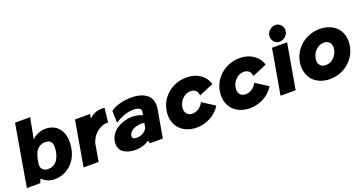

<svg xmlns="http://www.w3.org/2000/svg" viewBox="-39 -1483 4166 2199"><g transform="rotate(-20 2044.5 -383.5)"><path d="M442.9 -565.9Q559.6 -565.9 617.2 -480Q674.8 -394 649.9 -253.9Q628.9 -132.8 545.7 -59.3Q462.4 14.2 348.1 14.2Q264.6 14.2 199.2 -47.9L178.2 0H15.1L144 -750H328.1L279.8 -496.1Q304.2 -524.9 351.3 -545.4Q398.4 -565.9 442.9 -565.9ZM471.2 -279.8Q476.1 -308.6 475.8 -331.5Q475.6 -354.5 472.2 -369.1Q468.8 -383.8 460.4 -394.5Q452.1 -405.3 444.3 -410.6Q436.5 -416 424.6 -418.9Q412.6 -421.9 404.5 -422.4Q396.5 -422.9 384.8 -422.9Q348.1 -422.9 310.3 -395.3Q272.5 -367.7 259.8 -318.8Q249 -294.4 246.1 -272.9L244.1 -266.1Q243.7 -261.2 239.7 -237.1Q235.8 -212.9 234.9 -200.2Q235.4 -162.6 259.5 -141.8Q283.7 -121.1 315.9 -121.1Q333.5 -121.1 348.6 -123.5Q363.8 -126 384 -135.5Q404.3 -145 419.7 -161.1Q435.1 -177.2 449.5 -207.8Q463.9 -238.3 471.2 -279.8Z M1132.8 -562Q1136.7 -562 1166 -559.1L1146 -386.2Q1142.1 -387.2 1127.9 -387.2Q1074.2 -387.2 1018.8 -346.9Q963.4 -306.6 939 -246.1Q937 -242.7 934.6 -237.1Q932.1 -231.4 929.7 -224.1Q927.2 -216.8 926.8 -214.8L889.6 0H706.1L801.8 -549.8H985.8L976.1 -494.1Q998 -522.9 1040.8 -542.5Q1083.5 -562 1132.8 -562Z M1494.6 -565.9Q1538.1 -565.9 1575.9 -558.3Q1613.8 -550.8 1646.7 -533.2Q1679.7 -515.6 1701.2 -489.7Q1722.7 -463.9 1731.2 -424.6Q1739.7 -385.3 1731.4 -336.9L1672.4 0H1514.6L1504.4 -36.1Q1433.6 15.1 1337.4 15.1Q1307.6 15.1 1279.5 10.5Q1251.5 5.9 1222.9 -6.6Q1194.3 -19 1175 -38.1Q1155.8 -57.1 1146.5 -89.1Q1137.2 -121.1 1144.5 -162.1Q1152.8 -208.5 1182.4 -247.1Q1211.9 -285.6 1255.1 -309.8Q1298.3 -334 1348.4 -346.2Q1398.4 -358.4 1451.7 -354Q1504.9 -349.6 1550.3 -329.1L1557.6 -370.1Q1562 -397.5 1537.8 -412.1Q1513.7 -426.8 1467.3 -426.8Q1361.3 -426.8 1241.7 -350.1L1237.3 -494.1Q1278.8 -528.3 1349.6 -547.1Q1420.4 -565.9 1494.6 -565.9ZM1344.7 -155.8Q1340.8 -132.3 1354.5 -121.6Q1368.2 -110.8 1394.5 -110.8Q1482.4 -110.8 1524.4 -183.1L1534.7 -241.2Q1507.8 -248 1476.6 -244.1Q1445.3 -240.2 1417.7 -230.5Q1390.1 -220.7 1369.9 -200.7Q1349.6 -180.7 1344.7 -155.8Z M2164.1 -565.9Q2258.8 -565.9 2327.9 -518.8Q2397 -471.7 2419.4 -393.1L2243.2 -318.8Q2239.7 -358.9 2215.8 -380.4Q2191.9 -401.9 2155.3 -401.9Q2102.1 -401.9 2059.8 -363.5Q2017.6 -325.2 2006.3 -264.2Q1997.1 -213.9 2021.2 -182.9Q2045.4 -151.9 2091.3 -151.9Q2132.8 -151.9 2170.2 -177.7Q2207.5 -203.6 2225.1 -243.2L2377.4 -145Q2329.6 -68.8 2250.2 -26.9Q2170.9 15.1 2082 15.1Q2017.6 15.1 1964.1 -7.1Q1910.6 -29.3 1875.5 -68.8Q1840.3 -108.4 1825.7 -165.5Q1811 -222.7 1822.3 -289.1Q1836.9 -371.1 1887.2 -434.8Q1937.5 -498.5 2009.8 -532.2Q2082 -565.9 2164.1 -565.9Z M2813 -565.9Q2907.7 -565.9 2976.8 -518.8Q3045.9 -471.7 3068.4 -393.1L2892.1 -318.8Q2888.7 -358.9 2864.7 -380.4Q2840.8 -401.9 2804.2 -401.9Q2751 -401.9 2708.7 -363.5Q2666.5 -325.2 2655.3 -264.2Q2646 -213.9 2670.2 -182.9Q2694.3 -151.9 2740.2 -151.9Q2781.7 -151.9 2819.1 -177.7Q2856.4 -203.6 2874 -243.2L3026.4 -145Q2978.5 -68.8 2899.2 -26.9Q2819.8 15.1 2731 15.1Q2666.5 15.1 2613 -7.1Q2559.6 -29.3 2524.4 -68.8Q2489.3 -108.4 2474.6 -165.5Q2460 -222.7 2471.2 -289.1Q2485.8 -371.1 2536.1 -434.8Q2586.4 -498.5 2658.7 -532.2Q2731 -565.9 2813 -565.9Z M3325.2 -782.2Q3368.7 -782.2 3395.5 -749Q3422.4 -715.8 3415 -669.9Q3409.2 -635.7 3378.2 -610.4Q3347.2 -585 3311 -585Q3267.6 -585 3241.2 -617.9Q3214.8 -650.9 3222.2 -695.8Q3229 -731 3259.3 -756.6Q3289.6 -782.2 3325.2 -782.2ZM3291 0H3106.9L3203.1 -549.8H3387.2Z M3788.6 -565.9Q3853 -565.9 3906.5 -543.9Q3960 -522 3995.4 -483.2Q4030.8 -444.3 4045.2 -387.2Q4059.6 -330.1 4047.9 -263.2Q4033.2 -181.6 3982.9 -117.7Q3932.6 -53.7 3860.4 -19.3Q3788.1 15.1 3706.5 15.1Q3642.1 15.1 3588.6 -7.1Q3535.2 -29.3 3500 -68.8Q3464.8 -108.4 3450.2 -165.5Q3435.5 -222.7 3446.8 -289.1Q3461.4 -371.1 3511.7 -434.8Q3562 -498.5 3634.3 -532.2Q3706.5 -565.9 3788.6 -565.9ZM3779.8 -401.9Q3726.6 -401.9 3684.3 -363.5Q3642.1 -325.2 3630.9 -264.2Q3621.6 -213.9 3645.8 -182.9Q3669.9 -151.9 3715.8 -151.9Q3769 -151.9 3811.8 -190.7Q3854.5 -229.5 3865.7 -290Q3874.5 -340.3 3850.1 -371.1Q3825.7 -401.9 3779.8 -401.9Z"/></g></svg>

Font: Stilu Bold
Style: Italic
Weight: 700
Italic angle: -10°
Designer: Genilson Lima Santos
Foundry: Genilson Lima Santos
Version: Version 1.200;PS 001.200;hotconv 1.0.88;makeotf.lib2.5.64775